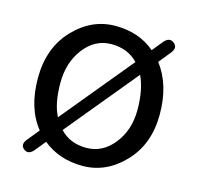

<svg xmlns="http://www.w3.org/2000/svg" viewBox="-89 -652 783 761"><g transform="rotate(15 303.0 -271.5)"><path d="M168 -148 408 -439Q366 -483 299 -483Q232 -483 187 -425Q142 -367 142 -282.5Q142 -198 168 -148ZM113 1Q92 26 72 10Q52 -6 73 -31L112 -79Q51 -154 51 -278Q51 -402 124.5 -479.5Q198 -557 295.5 -557Q393 -557 458 -501L493 -544Q514 -569 534.5 -552.5Q555 -536 534 -511L495 -463Q555 -385 555 -263Q555 -141 481.5 -64Q408 13 311.5 13Q215 13 148 -42ZM199 -104Q240 -60 307 -60Q374 -60 419.5 -117.5Q465 -175 465 -257.5Q465 -340 439 -395Z"/></g></svg>

Font: Raw Maruko Gothic CJK TC
Style: Regular
Weight: 400
Version: Version 1.001